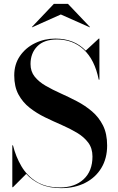

<svg xmlns="http://www.w3.org/2000/svg" viewBox="-20 -960 614 995"><path d="M295.2 -885 146.2 -818.4 145.2 -820 259.2 -940H332.2L446.2 -820L445.2 -818.4ZM47.2 10H43.8V-207H47.2Q61.8 -148 91.1 -98.3Q120.4 -48.6 169.2 -18.6Q218 11.4 290.8 11.4Q367.2 11.4 413.2 -30.9Q459.2 -73.2 459.2 -149Q459.2 -191.6 437.2 -221Q415.2 -250.4 379.1 -271.9Q343 -293.5 299.8 -312.3Q256.5 -331.1 213.2 -352.1Q170 -373.1 133.9 -401.4Q97.8 -429.6 75.8 -470.2Q53.8 -510.8 53.8 -569Q53.8 -627 83.4 -669.9Q113.1 -712.9 161.7 -736.4Q210.2 -760 266.8 -760Q364.6 -760 424.4 -697.6L491.8 -760H495.2V-547H491.8Q470.8 -650.5 414.2 -702.9Q357.8 -755.4 275.2 -755.4Q207.8 -755.4 173 -719.8Q138.2 -684.2 138.2 -628Q138.2 -589.6 159.8 -562.8Q181.2 -536 216.7 -515.5Q252.1 -495 294.4 -476.1Q336.8 -457.1 379.1 -435Q421.4 -412.9 456.8 -382.8Q492.2 -352.6 513.8 -309.8Q535.2 -266.9 535.2 -206Q535.2 -139 505.1 -89.3Q475 -39.6 421.4 -12.3Q367.8 15 297.2 15Q235.1 15 190.8 -5Q146.4 -25 116 -58.8Z"/></svg>

Font: Bodoni* 72 Medium
Style: Regular
Weight: 500
Version: Version 1.002; ttfautohint (v0.97) -l 8 -r 50 -G 200 -x 14 -